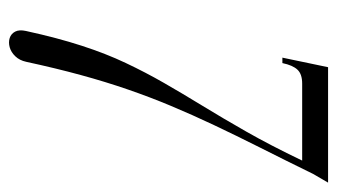

<svg xmlns="http://www.w3.org/2000/svg" viewBox="-180 -558 745 424"><g transform="rotate(90 192.0 -346.5)"><path d="M48.9 -31.8Q45.6 -17 50.3 -8Q55 1 64.5 4.1Q74 7.1 84.9 4.1Q95.9 1 104.8 -8.3Q113.8 -17.6 117 -32.4Q131.2 -98 146.2 -152.9Q161.2 -207.9 178.1 -256.8Q194.9 -305.6 214.5 -352.4Q234.1 -399.2 256.8 -447.2Q279.5 -495.2 306.4 -548.8Q333.4 -602.2 364.5 -665.8L383.8 -699H128.9L107.8 -598.1H119.8Q124.6 -621.1 134.4 -631.4Q144.1 -641.8 165.1 -641.8H335.1Q301.4 -571.5 270.9 -518Q240.4 -464.5 213.6 -420.8Q186.8 -377 163.5 -336.4Q140.2 -295.8 119.6 -252.2Q98.9 -208.6 81.6 -155.2Q64.2 -101.9 48.9 -31.8Z"/></g></svg>

Font: Emberly Black
Style: Italic
Weight: 900
Italic angle: -12°
Designer: Rajesh Rajput
Foundry: Rajesh Rajput
Version: Version 1.000